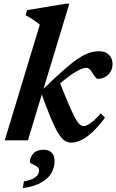

<svg xmlns="http://www.w3.org/2000/svg" viewBox="-20 -742 615 1015"><path d="M346.5 -722.5 127.5 0H5L190.5 -611.5Q181.5 -619.5 169.5 -628.2Q157.5 -637 143.8 -645.5Q130 -654 115.5 -661L123 -688.5L328 -722.5ZM197.5 -251.5 205.5 -268Q270.5 -331.5 315.8 -371.2Q361 -411 393.8 -432.8Q426.5 -454.5 452.2 -462.8Q478 -471 503 -471Q538 -471 556.5 -451.5Q575 -432 575 -404.5Q575 -379 563.5 -361.2Q552 -343.5 534.2 -334.2Q516.5 -325 497.5 -325Q491.5 -325 484.8 -333Q478 -341 469.5 -355Q461.5 -369 453.5 -376.2Q445.5 -383.5 436.5 -383.5Q424 -383.5 406.5 -376Q389 -368.5 366 -353.5Q343 -338.5 314.5 -315.2Q286 -292 252.5 -261L291.5 -318.5Q322.5 -238.5 343.2 -190.2Q364 -142 377.8 -117.2Q391.5 -92.5 401.8 -84Q412 -75.5 422 -75.5Q432 -75.5 445.2 -82.5Q458.5 -89.5 475.2 -104.2Q492 -119 512.5 -142.5L535 -119.5Q500 -73 468.8 -44Q437.5 -15 409.8 -1.5Q382 12 356.5 12Q338.5 12 322.5 2Q306.5 -8 289 -36Q271.5 -64 249.5 -116Q227.5 -168 197.5 -251.5ZM138 113.5Q138 90.5 155.8 70Q173.5 49.5 211 49.5Q237.5 49.5 253 64.8Q268.5 80 268.5 110.5Q268.5 142 252.5 171.2Q236.5 200.5 199.8 222Q163 243.5 101 252.5L106 217Q138.5 211 155.8 201.8Q173 192.5 179.8 181.8Q186.5 171 186.5 160Q186.5 145.5 174.2 137.8Q162 130 150 124.8Q138 119.5 138 113.5Z"/></svg>

Font: Newsreader SemiBold
Style: Italic
Weight: 600
Italic angle: -17°
Designer: Hugues Gentile
Foundry: Production Type
Version: Version 1.003